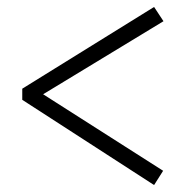

<svg xmlns="http://www.w3.org/2000/svg" viewBox="-20 -563 540 552"><path d="M450 -502 104 -292 449 -72 423 -31 44 -276V-308L423 -543Z"/></svg>

Font: TypoPRO Lekton
Style: Regular
Weight: 400
Monospace: yes
Designer: Paolo Mazzetti, Luciano Perondi, Raffaele Flato, Elena Papassissa, Emilio Macchia, Michela Povoleri, Tobias Seemiller, R
Version: Version 34.000